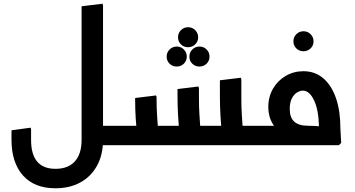

<svg xmlns="http://www.w3.org/2000/svg" viewBox="-20 -779 1902 1030"><path d="M511.7 0V-104.3H618.7V0ZM618.7 0V-104.3Q630.7 -104.3 634.7 -90.4Q638.7 -76.5 638.7 -52.9Q638.7 -30.6 634.7 -15.3Q630.7 0 618.7 0ZM417.7 -212V-745.3L529.7 -759L532.7 -750.9V-212ZM277.3 231Q164.3 231 103 162Q41.7 93 41.7 -29H146.7Q146.7 49.7 179.7 88.2Q212.7 126.7 277.3 126.7Q345.3 126.7 381.5 86.8Q417.7 47 417.7 -29H532.7Q532.7 52 500.2 110.5Q467.7 169 410.5 200Q353.3 231 277.3 231ZM41.7 -29V-80L143.7 -94L146.7 -86V-29ZM417.7 -29V-348.3L529.7 -362L532.7 -354V-29Z M927.9 -422Q905.3 -422 889.7 -437.3Q874 -452.7 874 -475.2Q874 -497.8 889.8 -513.5Q905.6 -529.3 928.1 -529.3Q950.7 -529.3 966.3 -513.5Q982 -497.8 982 -475.2Q982 -452.7 966.2 -437.3Q950.4 -422 927.9 -422ZM1049.9 -422Q1027.3 -422 1011.7 -437.3Q996 -452.7 996 -475.2Q996 -497.8 1011.8 -513.5Q1027.6 -529.3 1050.1 -529.3Q1072.7 -529.3 1088.3 -513.5Q1104 -497.8 1104 -475.2Q1104 -452.7 1088.2 -437.3Q1072.4 -422 1049.9 -422ZM988.9 -525.7Q966.3 -525.7 950.7 -541Q935 -556.3 935 -578.9Q935 -601.4 950.8 -617.2Q966.6 -633 989.1 -633Q1011.7 -633 1027.3 -617.2Q1043 -601.4 1043 -578.9Q1043 -556.3 1027.2 -541Q1011.4 -525.7 988.9 -525.7Z M1250.3 0V-104.3H1360.7V0ZM1360.7 0V-104.3Q1372.7 -104.3 1376.7 -90.4Q1380.7 -76.5 1380.7 -52.9Q1380.7 -30.6 1376.7 -15.3Q1372.7 0 1360.7 0ZM619 0V-104.3H1217.7V0ZM941.3 0 944.3 -42Q944.3 -42 941.3 -74.5Q938.3 -107 935.3 -158Q932.3 -209 932.3 -265V-301.3L1044.3 -315L1047.3 -307V-247Q1047.3 -206 1049.8 -165Q1052.3 -124 1054.8 -89.5Q1057.3 -55 1059.8 -34.5Q1062.3 -14 1062.3 -14L1047.3 0ZM714 0 717 -42Q717 -42 714 -70Q711 -98 708 -144Q705 -190 705 -243.3V-253.3L817 -267L820 -259V-242Q820 -203 822.5 -163Q825 -123 827.5 -89Q830 -55 832.5 -34.5Q835 -14 835 -14L820 0ZM1168.7 0 1171.7 -42Q1171.7 -42 1168.7 -74.5Q1165.7 -107 1162.7 -158Q1159.7 -209 1159.7 -265V-348.3L1271.7 -362L1274.7 -354V-247Q1274.7 -206 1277.2 -165Q1279.7 -124 1282.2 -89.5Q1284.7 -55 1287.2 -34.5Q1289.7 -14 1289.7 -14L1274.7 0ZM619 0Q608 0 603.5 -15.4Q599 -30.9 599 -53.3Q599 -76.3 603.5 -90.3Q608 -104.3 619 -104.3Z M1607.9 -504Q1585.3 -504 1569.7 -519.3Q1554 -534.7 1554 -557.2Q1554 -579.8 1569.8 -595.5Q1585.6 -611.3 1608.1 -611.3Q1630.7 -611.3 1646.3 -595.5Q1662 -579.8 1662 -557.2Q1662 -534.7 1646.2 -519.3Q1630.4 -504 1607.9 -504Z M1361 0V-104.3H1634.3Q1653.3 -104.3 1671.2 -103.2Q1689 -102 1701 -100.7Q1713 -99.3 1713 -99.3L1691 -86.7Q1691 -90.7 1691 -94Q1691 -97.3 1691 -101.3Q1689.3 -188.7 1664.8 -240.7Q1640.3 -292.7 1605 -292.7Q1589.3 -292.7 1572.8 -282.5Q1556.3 -272.3 1545.3 -250.3Q1534.3 -228.3 1534.3 -194Q1534.3 -148.7 1558.5 -126.5Q1582.7 -104.3 1633.7 -104.3V-27.7Q1564 -27.7 1516 -50.7Q1468 -73.7 1443.7 -113.7Q1419.3 -153.7 1419.3 -203.7Q1419.3 -260 1444.5 -303.3Q1469.7 -346.7 1512.7 -371.8Q1555.7 -397 1607.7 -397Q1670.3 -397 1714.7 -358.7Q1759 -320.3 1782.5 -252Q1806 -183.7 1806 -92Q1807.3 -61.7 1808.7 -39.7Q1810 -17.7 1810.3 -12.7L1798 0ZM1361 0Q1350 0 1345.5 -15.3Q1341 -30.7 1341 -53.3Q1341 -76.3 1345.5 -90.3Q1350 -104.3 1361 -104.3Z"/></svg>

Font: Fustat
Style: Regular
Weight: 400
Designer: Mohamed Gaber, Khaled Hosny, Laura Garcia Mut
Foundry: Kief Type Foundry, Alif Type Foundry, Hard Type Foundry
Version: Version 1.007